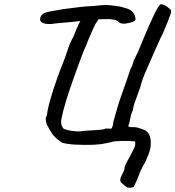

<svg xmlns="http://www.w3.org/2000/svg" viewBox="-20 -661 828 906"><path d="M642 -250Q639 -240 631 -219Q623 -198 615.5 -176.5Q608 -155 607 -141Q598 -123 595 -103Q592 -83 585 -65Q592 -61 596 -61Q600 -61 607 -61Q619 -62 630.5 -58.5Q642 -55 653 -51Q687 -40 691 0Q695 35 679 72Q673 86 667.5 99Q662 112 654 124Q647 137 641.5 149.5Q636 162 632 174Q626 190 620.5 201Q615 212 610 222Q595 226 586 224.5Q577 223 570 216.5Q563 210 550 199Q545 187 550 175.5Q555 164 561.5 152Q568 140 568 129Q568 123 577 106.5Q586 90 596.5 70.5Q607 51 613 38Q617 29 618 21.5Q619 14 617 6Q587 3 557 4Q527 5 519 6Q505 10 486.5 13.5Q468 17 459 19Q432 22 407 22.5Q382 23 356 22Q313 22 274 13Q242 -8 227.5 -28Q213 -48 201 -74Q197 -85 196 -95.5Q195 -106 201 -116Q204 -142 213 -175.5Q222 -209 233 -242.5Q244 -276 253.5 -302.5Q263 -329 268 -341Q289 -392 299 -424.5Q309 -457 327 -489Q334 -508 342 -526.5Q350 -545 359 -562L315 -557Q305 -556 287 -554.5Q269 -553 252 -551.5Q235 -550 226 -548Q194 -546 180 -553.5Q166 -561 170 -577Q173 -589 183.5 -596Q194 -603 217 -607Q228 -609 245.5 -612Q263 -615 279 -618Q303 -621 319.5 -623Q336 -625 350.5 -627Q365 -629 382.5 -630.5Q400 -632 426 -633Q442 -635 454 -636Q466 -637 469 -637Q479 -638 497 -636.5Q515 -635 535 -632Q555 -629 567 -624Q590 -619 602 -608.5Q614 -598 618 -581Q621 -569 618 -565.5Q615 -562 607 -558Q584 -551 571.5 -549.5Q559 -548 545 -553Q538 -560 529.5 -564.5Q521 -569 497 -571Q483 -571 469.5 -570.5Q456 -570 445 -570Q441 -565 436 -556Q432 -552 425 -537Q418 -522 410 -504Q402 -486 395.5 -470Q389 -454 386 -445Q380 -433 370 -408Q360 -383 348.5 -350.5Q337 -318 325 -285Q313 -252 304 -224Q295 -196 290 -179Q284 -159 279 -140Q274 -121 270 -101Q264 -76 277 -57Q280 -52 298 -47.5Q316 -43 336 -41.5Q356 -40 365 -42Q376 -44 400.5 -45Q425 -46 447.5 -48Q470 -50 474 -53Q478 -55 483.5 -54.5Q489 -54 506 -54Q512 -66 512.5 -69.5Q513 -73 515 -86Q518 -97 524.5 -120.5Q531 -144 538.5 -168.5Q546 -193 552 -209Q569 -255 577.5 -281Q586 -307 591.5 -323Q597 -339 604 -351Q610 -375 621 -395.5Q632 -416 640 -437Q648 -457 659 -483.5Q670 -510 682 -537Q694 -564 705 -587.5Q716 -611 725 -625.5Q734 -640 738 -641Q753 -641 769 -629Q785 -617 787 -612Q789 -607 784 -592Q779 -577 770.5 -556Q762 -535 753 -514Q744 -493 736 -478Q721 -444 705.5 -410Q690 -376 674 -338Q664 -316 655.5 -293.5Q647 -271 642 -250Z"/></svg>

Font: Caveat Medium
Style: Regular
Weight: 500
Designer: Pablo Impallari
Foundry: Pablo Impallari
Version: Version 2.000